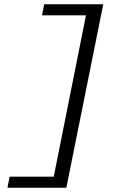

<svg xmlns="http://www.w3.org/2000/svg" viewBox="-20 -728 640 900"><path d="M15 152 25 100H232L383 -656H177L187 -708H464L291 152Z"/></svg>

Font: TypoPRO Source Code Pro
Style: Italic
Weight: 500
Italic angle: -11°
Monospace: yes
Designer: Paul D. Hunt, Teo Tuominen
Foundry: Adobe Systems Incorporated
Version: Version 1.030;PS 1.0;hotconv 1.0.84;makeotf.lib2.5.63406